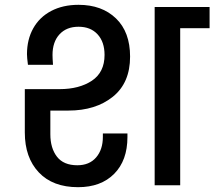

<svg xmlns="http://www.w3.org/2000/svg" viewBox="-20 -769 890 797"><path d="M189 -310V-212Q189 -154 216.5 -118.5Q244 -83 301 -83Q351 -83 379 -115.5Q407 -148 407 -201V-215H509V-200Q509 -103 454 -47.5Q399 8 304 8Q199 8 141 -53.5Q83 -115 83 -219V-399H227Q309 -399 361.5 -434Q414 -469 414 -541Q414 -595 385 -626.5Q356 -658 306 -658Q256 -658 227 -626.5Q198 -595 198 -541Q198 -528 200 -500H96Q92 -530 92 -544Q92 -605 118 -651.5Q144 -698 192.5 -723.5Q241 -749 306 -749Q403 -749 461.5 -692.5Q520 -636 520 -534Q520 -425 448.5 -367.5Q377 -310 264 -310ZM850 -740V-652H728V0H622V-740Z"/></svg>

Font: A Bank Premium Med
Style: Regular
Weight: 500
Designer: Ninad Kale (Devanagari), Jonny Pinhorn (Latin), Htun Naung (Myanmar)
Foundry: Indian Type Foundry
Version: 4.004